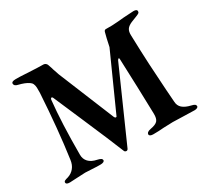

<svg xmlns="http://www.w3.org/2000/svg" viewBox="-133 -868 1178 1088"><g transform="rotate(-30 456.0 -323.5)"><path d="M20 -9Q20 -16 26.5 -19.5Q33 -23 49 -27Q74 -35 90.5 -55Q107 -75 111 -106Q137 -289 151 -521V-555Q150 -570 145.5 -580Q141 -590 130 -597Q108 -612 67 -622Q43 -627 43 -643Q43 -657 72 -657Q100 -657 145 -654Q217 -650 249 -650Q256 -650 262.5 -645Q269 -640 271 -633Q281 -605 282 -599L296 -558L446 -192Q450 -185 455 -185Q460 -185 461 -190L622 -548Q634 -606 642 -634Q645 -647 655 -647H696Q738 -649 774 -653Q828 -657 841 -657Q864 -657 864 -644Q864 -636 858.5 -632Q853 -628 840 -623Q815 -614 802 -608Q779 -598 769.5 -584Q760 -570 761 -545Q764 -439 768.5 -352Q773 -265 779 -180L785 -97Q786 -70 804.5 -54Q823 -38 858 -30Q872 -27 878.5 -22.5Q885 -18 885 -10Q885 -4 878 -0.5Q871 3 861 3Q835 3 787 1Q739 -1 720 -1Q702 -1 660 1Q627 4 590 4Q579 4 572 0.5Q565 -3 565 -9Q565 -25 592 -30Q627 -36 639.5 -50Q652 -64 651 -97Q647 -261 639 -460Q639 -467 635 -467Q632 -467 627 -459L423 1Q419 10 411 10Q407 10 403 7.5Q399 5 398 1Q365 -82 281 -276Q211 -438 202 -459Q199 -465 195 -465Q189 -465 187 -454Q172 -313 172 -103Q172 -75 190 -56Q208 -37 243 -30Q257 -27 264.5 -22.5Q272 -18 272 -10Q272 -4 264.5 -0.5Q257 3 246 3Q216 3 188 1Q164 -1 147 -1Q141 -1 84 2Q54 4 45 4Q20 4 20 -9Z"/></g></svg>

Font: EB Garamond SemiBold
Style: Regular
Weight: 600
Designer: Georg Duffner and Octavio Pardo
Foundry: Georg Duffner
Version: Version 1.000